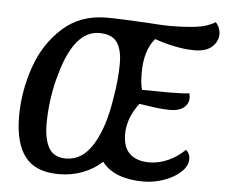

<svg xmlns="http://www.w3.org/2000/svg" viewBox="-52 -761 988 842"><g transform="rotate(5 442.5 -340.0)"><path d="M41 -216Q41 -326 78 -433Q115 -540 193 -610Q271 -680 385 -680Q442 -680 566 -673Q631 -668 664 -668Q732 -668 782 -674.5Q832 -681 864 -702Q874 -692 879.5 -678.5Q885 -665 885 -652Q885 -618 858.5 -594.5Q832 -571 781 -571Q741 -571 694.5 -580.5Q648 -590 606 -605Q560 -552 560 -452Q560 -405 568 -378L687 -377Q747 -377 776 -381Q779 -371 779 -361Q779 -334 757.5 -317.5Q736 -301 699 -301Q662 -301 616 -308Q570 -315 562 -316Q511 -249 511 -178Q511 -120 541.5 -92Q572 -64 627 -64Q669 -64 710 -82.5Q751 -101 783 -133Q801 -118 801 -94Q801 -64 773.5 -37.5Q746 -11 701 5.5Q656 22 608 22Q545 22 498.5 4Q452 -14 426 -49Q389 -15 340.5 3.5Q292 22 236 22Q134 22 87.5 -38Q41 -98 41 -216ZM446 -329Q461 -413 461 -484Q461 -546 438 -578Q415 -610 360 -610Q250 -610 196 -415Q181 -366 172.5 -308Q164 -250 164 -194Q164 -126 186 -87.5Q208 -49 262 -49Q334 -49 380.5 -125.5Q427 -202 446 -329Z"/></g></svg>

Font: Sansita SW
Style: Italic
Weight: 400
Italic angle: -11°
Designer: Pablo Cosgaya
Foundry: Omnibus-Type
Version: Version 1.000